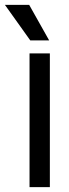

<svg xmlns="http://www.w3.org/2000/svg" viewBox="-64 -764 280 784"><path d="M56.6 0H139.6V-545.9H56.6ZM-43.9 -744.1 59.6 -599.1H136.7L55.2 -744.1Z"/></svg>

Font: Guggenheim Sans Display
Style: Regular
Weight: 400
Designer: Modified by Tom Baber under direction of Pentagram Design 2023
Foundry: rsms
Version: Version 1.001;Glyphs 3.1.2 (3151)